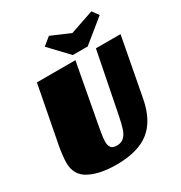

<svg xmlns="http://www.w3.org/2000/svg" viewBox="-203 -1012 1105 1175"><g transform="rotate(-30 349.5 -425.0)"><path d="M280 20Q164 20 91 -17.5Q18 -55 18 -144Q18 -164 22 -198.5Q26 -233 31 -259L108 -660H380L303 -245Q302 -238 295 -199.5Q288 -161 288 -137Q288 -108 300 -94Q312 -80 340 -80Q371 -80 390 -98Q409 -116 419.5 -148Q430 -180 441 -236L525 -660H699L621 -248Q595 -109 513.5 -44.5Q432 20 280 20ZM614 -870 647 -825 487 -695H382L259 -825L314 -870L447 -813Z"/></g></svg>

Font: Sansita Black Italic
Style: Regular
Weight: 900
Italic angle: -11°
Designer: Pablo Cosgaya
Foundry: Omnibus-Type
Version: Version 1.006